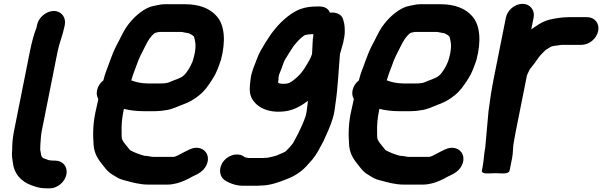

<svg xmlns="http://www.w3.org/2000/svg" viewBox="-20 -786 3215 1025"><path d="M250.9 70.5C247.4 70.5 245.1 70.2 240.9 69.1L224.1 63.1C203.1 56.7 200.3 51 196.9 25C196 18.5 193.9 13.1 194.7 9C194.8 8.5 194.9 7.5 194.9 6.8L195.3 -9.9C197.1 -33.6 198 -62.5 202.5 -85L287.5 -511C297 -558.4 314.8 -597.6 324.1 -644L325.9 -653C333.8 -692.8 307.6 -727.5 267.2 -727.5C227.1 -727.5 185.9 -693.1 177.9 -653L175.1 -639.2C160.2 -601.5 148.3 -555.2 139.5 -511L54.5 -85C48 -52.8 44.7 -16.8 45.2 12.1L43.9 28.7C43.1 45.3 44.9 59.9 47.4 73.9C53.3 139.3 89.9 182.6 149.5 203.9L174 211.9C191.5 217.7 213.6 219.5 236.2 219.5H245.2C286.1 219.5 326.3 186.5 334.5 145.5C342.6 104.5 315.7 71.5 274.7 71.5H265.7C262.3 71.5 256.6 70.5 250.9 70.5Z M750.5 45.5C723 38.1 696.8 28 674.3 15.7L642.6 -23.8C637.7 -29.9 636.1 -34.3 631.4 -43.4C629.1 -52.4 629 -66.2 629.1 -84.5C628.4 -122.8 631.1 -153.3 639.8 -197L641.4 -204.8C670.9 -197.4 706.9 -192.5 743.4 -192.5H809.4C828.5 -192.5 845.7 -194.3 863.2 -197.6C896.5 -200.9 928 -217.6 951.7 -226.3C986.2 -238.4 1016 -254.5 1043 -277C1074.3 -301.7 1095 -333.4 1115.2 -364.9C1135.5 -395.9 1146.6 -428.7 1159.5 -466.2C1159.5 -466.5 1159.7 -466.9 1159.8 -467.2C1185.3 -564.5 1180.5 -651.7 1136.2 -700.2C1101.9 -739.8 1045.7 -763.5 967.4 -763.5H860.4C847.2 -763.5 835.2 -762 819.5 -758.2L799 -754.2C781.2 -750.4 763.8 -742.7 745.5 -731.1C705.9 -705.2 671.4 -669.3 645.5 -626.7C630.9 -602.3 616.8 -569.7 603.3 -546.2C588.8 -519 577.8 -490.4 566.2 -458.8C555.3 -425.6 540.9 -396.9 531.8 -356.9C514.3 -343.1 502.4 -325 498.2 -304C494.8 -286.8 496.4 -272.4 504.9 -257.5L503.3 -249.2C499.1 -231.8 495.2 -214 492.3 -199.3C475.1 -127.9 475.6 -65 479.9 -9.6C484.3 38.5 506.4 67.6 529.8 96.8L543.4 113.8C549.6 121.5 554.9 127.2 561.9 133C573.3 143.7 590 151 600.7 158.6C614.9 168.7 635.5 174.6 654.3 179.2C686.6 187.7 726.6 199.5 772.2 199.5H875.2C891.4 199.5 909.7 195.9 921.5 193.1C949.8 186.4 982.7 170.8 1005.5 157.4C1009.5 155.1 1009.4 155.3 1011.8 154.2C1036.7 142.9 1065.2 129.2 1081 97.6C1102.8 53.9 1083.1 16.5 1049.5 5.9C1032.7 0.7 1012.2 1.9 991.6 12C979.5 18 964.5 24.5 948.8 33.4C934.7 40.9 917.3 51.5 904.7 51.5H798.7C785.6 51.5 771 46.1 750.5 45.5ZM830.9 -615.5H949.8C966.7 -612.4 970.8 -611.7 989.2 -608.1C989.2 -608.1 989.6 -607.9 989.8 -607.8L1005.7 -599C1008.2 -597.3 1011.4 -594.8 1014.7 -591.6C1018.5 -584.7 1020 -570.3 1022.3 -560.2C1025.3 -545.1 1023.6 -521.2 1018.9 -498C1016.3 -485.1 1011.8 -470.5 1008 -457.9C997.1 -430.4 977.7 -397.1 959.4 -381.8C940.8 -366.3 913.1 -360.5 883.7 -347.2C873.6 -342.6 856.8 -340.5 839 -340.5H770C736.3 -340.5 705.3 -347.2 680.6 -357.1C683.8 -368.1 687.8 -380.5 691.2 -390L708.4 -436.1C722.5 -478 736.8 -502.6 755.8 -540.4C771.5 -571.4 783.2 -591.8 807.2 -610.2C815.8 -612.1 826 -615.5 830.9 -615.5Z M1467.3 -374.8 1469.8 -387.4C1471.2 -391.9 1474 -399.3 1477.1 -405.7C1484.8 -422.2 1493.6 -454.5 1500.6 -466.2C1513.7 -486.7 1532.4 -518.5 1546.7 -539.1C1563.3 -560.6 1586.6 -586.9 1608.5 -599C1613.2 -600.8 1634.3 -603.5 1645.5 -603.5H1653.3C1647.5 -566 1648.6 -532.1 1645.7 -497.1C1637.5 -472.6 1630.6 -463.2 1615.6 -437.3C1598.1 -405.9 1574.3 -377.9 1547.3 -358.4C1530.6 -345.5 1520 -338.5 1496.6 -338.5C1471.9 -338.5 1463.8 -342.1 1464.8 -347C1466.5 -355.7 1466.6 -364.1 1467.3 -374.8ZM1383.5 57.5H1306.7C1303.6 56.9 1294.1 55.1 1286.9 53.5C1257.2 27 1204.1 37.4 1175.6 71.9C1143.8 110.2 1151.6 154.7 1177.4 174.5C1197.1 188.6 1236.1 205.5 1274 205.5H1354C1360.9 205.5 1366.8 205.2 1373.9 204.5C1423 204.2 1471.1 185.9 1507.5 171.5C1549 156.2 1584.6 134.1 1614.5 102.5C1624.9 91.6 1634.4 80.7 1647.4 65.8C1671.8 36.2 1688.8 1.4 1706.1 -31C1706.2 -31.3 1706.4 -31.8 1706.6 -32.1C1722.4 -68.6 1742.9 -108 1755.9 -152.7C1765.9 -183.5 1766.8 -204.4 1770.9 -232.6C1783.9 -317.7 1787.6 -413.7 1795 -498.1C1796.9 -504.6 1798.9 -511.4 1800.8 -517.9L1808 -543.7C1811.4 -554.3 1813.8 -563.7 1815 -573.5L1817.5 -586C1819.5 -596.2 1820.5 -606.7 1820.5 -617.5C1820.5 -637.6 1819.8 -657 1813.4 -676.3C1808 -705.6 1782.2 -722.3 1741.5 -718.5C1732.9 -740 1713 -751.5 1685 -751.5H1675C1602.9 -751.5 1562.7 -734.5 1514.6 -697.1C1465.6 -657.7 1432.3 -615.2 1398.4 -560.7C1379.7 -529.2 1363.2 -505.9 1349.8 -466.9C1338 -433.7 1321.6 -402.8 1317.6 -360.9L1314.4 -334.8C1311.3 -299.6 1314.1 -274.4 1330.7 -250.7C1359.1 -208.1 1421.5 -180 1506.4 -192.6C1549.8 -199.1 1590.2 -221.7 1623.8 -247.6C1623 -239.3 1622.2 -230.4 1621.3 -224.4C1617.5 -199.4 1618 -189.6 1612 -167.3C1601 -133.9 1586 -101.8 1571.5 -72.5C1562.5 -53.9 1555.3 -43.7 1544.8 -22.6C1534.9 -8.4 1522.4 3.7 1510.3 16.9C1500.7 28.1 1480.6 32.8 1456.1 44.5C1441.3 49 1423.3 53.5 1405.7 56.5H1397.7C1393.1 56.5 1388.2 57.5 1383.5 57.5Z M2114.5 45.5C2087 38.1 2060.8 28 2038.3 15.7L2006.6 -23.8C2001.7 -29.9 2000.1 -34.3 1995.4 -43.4C1993.1 -52.4 1993 -66.2 1993.1 -84.5C1992.4 -122.8 1995.1 -153.3 2003.8 -197L2005.4 -204.8C2034.9 -197.4 2070.9 -192.5 2107.4 -192.5H2173.4C2192.5 -192.5 2209.7 -194.3 2227.2 -197.6C2260.5 -200.9 2292 -217.6 2315.7 -226.3C2350.2 -238.4 2380 -254.5 2407 -277C2438.3 -301.7 2459 -333.4 2479.2 -364.9C2499.5 -395.9 2510.6 -428.7 2523.5 -466.2C2523.5 -466.5 2523.7 -466.9 2523.8 -467.2C2549.3 -564.5 2544.5 -651.7 2500.2 -700.2C2465.9 -739.8 2409.7 -763.5 2331.4 -763.5H2224.4C2211.2 -763.5 2199.2 -762 2183.5 -758.2L2163 -754.2C2145.2 -750.4 2127.8 -742.7 2109.5 -731.1C2069.9 -705.2 2035.4 -669.3 2009.5 -626.7C1994.9 -602.3 1980.8 -569.7 1967.3 -546.2C1952.8 -519 1941.8 -490.4 1930.2 -458.8C1919.3 -425.6 1904.9 -396.9 1895.8 -356.9C1878.3 -343.1 1866.4 -325 1862.2 -304C1858.8 -286.8 1860.4 -272.4 1868.9 -257.5L1867.3 -249.2C1863.1 -231.8 1859.2 -214 1856.3 -199.3C1839.1 -127.9 1839.6 -65 1843.9 -9.6C1848.3 38.5 1870.4 67.6 1893.8 96.8L1907.4 113.8C1913.6 121.5 1918.9 127.2 1925.9 133C1937.3 143.7 1954 151 1964.7 158.6C1978.9 168.7 1999.5 174.6 2018.3 179.2C2050.6 187.7 2090.6 199.5 2136.2 199.5H2239.2C2255.4 199.5 2273.7 195.9 2285.5 193.1C2313.8 186.4 2346.7 170.8 2369.5 157.4C2373.5 155.1 2373.4 155.3 2375.8 154.2C2400.7 142.9 2429.2 129.2 2445 97.6C2466.8 53.9 2447.1 16.5 2413.5 5.9C2396.7 0.7 2376.2 1.9 2355.6 12C2343.5 18 2328.5 24.5 2312.8 33.4C2298.7 40.9 2281.3 51.5 2268.7 51.5H2162.7C2149.6 51.5 2135 46.1 2114.5 45.5ZM2194.9 -615.5H2313.8C2330.7 -612.4 2334.8 -611.7 2353.2 -608.1C2353.2 -608.1 2353.6 -607.9 2353.8 -607.8L2369.7 -599C2372.2 -597.3 2375.4 -594.8 2378.7 -591.6C2382.5 -584.7 2384 -570.3 2386.3 -560.2C2389.3 -545.1 2387.6 -521.2 2382.9 -498C2380.3 -485.1 2375.8 -470.5 2372 -457.9C2361.1 -430.4 2341.7 -397.1 2323.4 -381.8C2304.8 -366.3 2277.1 -360.5 2247.7 -347.2C2237.6 -342.6 2220.8 -340.5 2203 -340.5H2134C2100.3 -340.5 2069.3 -347.2 2044.6 -357.1C2047.8 -368.1 2051.8 -380.5 2055.2 -390L2072.4 -436.1C2086.5 -478 2100.8 -502.6 2119.8 -540.4C2135.5 -571.4 2147.2 -591.8 2171.2 -610.2C2179.8 -612.1 2190 -615.5 2194.9 -615.5Z M2555.7 109 2552.9 123C2548.1 147.2 2594.5 138.5 2623.4 138.5C2652.9 138.5 2696.1 147.2 2700.9 123L2713.7 59C2720.2 26.7 2717.1 2.1 2722.9 -27.2C2725.8 -44.9 2728.9 -62 2732.5 -80L2793.2 -384C2794 -388.2 2803.7 -405.2 2808 -415.5C2828.1 -439.8 2839.4 -455.8 2857.1 -481.2C2867.7 -495.2 2877.3 -502.7 2891.3 -517.9C2903 -525 2914.8 -533.6 2921.8 -536.8C2931.7 -541.4 2947.9 -541.8 2965.8 -544.7L2977.1 -546.5H3084.1C3125 -546.5 3165.2 -579.5 3173.4 -620.5C3181.6 -661.5 3154.6 -694.5 3113.6 -694.5H3018.6C3011 -694.5 3004.7 -694.2 2996.8 -693.5C2990 -693.4 2982.5 -692.9 2973.1 -691.4L2957.1 -689.4C2950.7 -688.6 2945.1 -687.1 2938.4 -686.4C2908.6 -681.9 2879.6 -671.3 2857.7 -657L2829.9 -638.9C2824.8 -635.4 2821.3 -633 2816.1 -629.2L2828.7 -692C2836.7 -732.4 2809.6 -765.5 2769.3 -765.5C2729 -765.5 2688.7 -732.4 2680.7 -692L2616.8 -372C2604.6 -311.1 2594.9 -248.8 2588 -192.8C2583 -130 2576.4 -70.7 2571.5 -9.5C2571.4 -8.3 2571.8 -6.3 2571.5 -5C2563.6 34.6 2563.1 72.1 2555.7 109Z"/></svg>

Font: Smoothie
Style: SeBdIt
Weight: 600
Foundry: Cannot Into Space Fonts
Version: Version 0.8